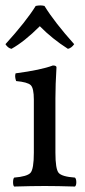

<svg xmlns="http://www.w3.org/2000/svg" viewBox="-22 -682 313 704"><path d="M141.1 -660.2Q178.2 -600.1 250 -520Q240.2 -505.9 227.1 -502.9Q168.9 -540 124 -585.9Q67.9 -529.8 20 -502.9Q6.8 -505.9 -2 -520Q74.2 -604 108.9 -660.2Q127 -664.1 141.1 -660.2ZM181.2 -122.1Q181.2 -62 193.1 -48.1Q205.1 -34.2 252.9 -30.8Q257.8 -25.9 257.8 -13.9Q257.8 -2 252.9 2Q187 0 142.1 0Q96.2 0 29.8 2Q25.9 -2 25.9 -13.9Q25.9 -25.9 29.8 -30.8Q77.6 -34.7 89.8 -48.3Q102.1 -62 102.1 -122.1V-316.9Q102.1 -358.9 90.6 -369.9Q79.1 -380.9 37.1 -384.8Q31.2 -401.9 35.2 -413.1Q127.9 -425.3 171.9 -441.9Q185.1 -441.9 185.1 -435.1Q181.2 -371.1 181.2 -321.3Z"/></svg>

Font: Linux Libertine
Style: Regular
Weight: 400
Designer: Philipp H. Poll
Foundry: Philipp H. Poll
Version: Version 5.3.0 ; ttfautohint (v0.9)